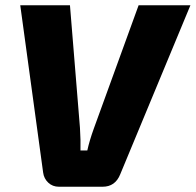

<svg xmlns="http://www.w3.org/2000/svg" viewBox="-20 -710 744 730"><path d="M704 -690 437 -47Q418 0 370 0H204Q180 0 163.5 -15.5Q147 -31 144 -54L57 -690H246L284 -224Q287 -177 286 -138H312Q320 -175 337 -222L507 -690Z"/></svg>

Font: Ezarion Extra Bold
Style: Italic
Weight: 800
Italic angle: -8°
Designer: Natanael Gama
Version: Version 1.001;PS 001.001;hotconv 1.0.70;makeotf.lib2.5.58329